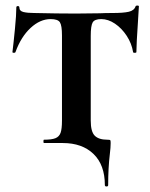

<svg xmlns="http://www.w3.org/2000/svg" viewBox="-20 -517 542 694"><path d="M207 0H139Q137 0 137 -6Q137 -12 139 -12Q167 -12 180.5 -17.5Q194 -23 199 -37Q204 -51 204 -81V-389Q204 -425 196.5 -436.5Q189 -448 163 -448Q125 -448 90.5 -416Q56 -384 36 -329Q35 -326 30 -326Q25 -326 25 -329Q29 -361 34 -412.5Q39 -464 39 -490Q39 -495 44.5 -495Q50 -495 50 -490Q50 -477 65 -473.5Q80 -470 103 -470Q189 -468 254 -468L341 -469Q358 -470 387 -470Q426 -470 445.5 -474.5Q465 -479 470 -494Q471 -497 476.5 -497Q482 -497 482 -494L479 -444Q473 -356 473 -329Q473 -326 467 -326Q461 -326 461 -329Q456 -360 438 -387.5Q420 -415 395.5 -431.5Q371 -448 346 -448Q322 -448 315 -436Q308 -424 308 -387V-81Q308 -41 322.5 -26.5Q337 -12 368 -12Q377 -12 378.5 -10.5Q380 -9 380 0Q380 16 377 40Q371 90 371 152Q371 157 365 157Q359 157 359 152Q359 79 318 39.5Q277 0 207 0Z"/></svg>

Font: Cormorant Unicase
Style: Bold
Weight: 700
Designer: Christian Thalmann (Catharsis Fonts)
Foundry: Catharsis Fonts
Version: Version 4.000